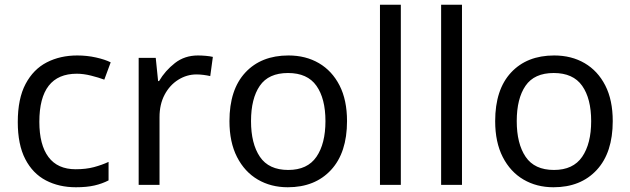

<svg xmlns="http://www.w3.org/2000/svg" viewBox="-20 -780 2659 810"><path d="M300 10Q229 10 173.5 -19Q118 -48 86.5 -109Q55 -170 55 -265Q55 -364 88 -426Q121 -488 177.5 -517Q234 -546 306 -546Q347 -546 385 -537.5Q423 -529 447 -517L420 -444Q396 -453 364 -461Q332 -469 304 -469Q146 -469 146 -266Q146 -169 184.5 -117.5Q223 -66 299 -66Q343 -66 376.5 -75Q410 -84 438 -97V-19Q411 -5 378.5 2.5Q346 10 300 10Z M815 -546Q830 -546 847.5 -544.5Q865 -543 878 -540L867 -459Q854 -462 838.5 -464Q823 -466 809 -466Q768 -466 732 -443.5Q696 -421 674.5 -380.5Q653 -340 653 -286V0H565V-536H637L647 -438H651Q677 -482 718 -514Q759 -546 815 -546Z M1444 -269Q1444 -136 1376.5 -63Q1309 10 1194 10Q1123 10 1067.5 -22.5Q1012 -55 980 -117.5Q948 -180 948 -269Q948 -402 1015 -474Q1082 -546 1197 -546Q1270 -546 1325.5 -513.5Q1381 -481 1412.5 -419.5Q1444 -358 1444 -269ZM1039 -269Q1039 -174 1076.5 -118.5Q1114 -63 1196 -63Q1277 -63 1315 -118.5Q1353 -174 1353 -269Q1353 -364 1315 -418Q1277 -472 1195 -472Q1113 -472 1076 -418Q1039 -364 1039 -269Z M1671 0H1583V-760H1671Z M1929 0H1841V-760H1929Z M2565 -269Q2565 -136 2497.5 -63Q2430 10 2315 10Q2244 10 2188.5 -22.5Q2133 -55 2101 -117.5Q2069 -180 2069 -269Q2069 -402 2136 -474Q2203 -546 2318 -546Q2391 -546 2446.5 -513.5Q2502 -481 2533.5 -419.5Q2565 -358 2565 -269ZM2160 -269Q2160 -174 2197.5 -118.5Q2235 -63 2317 -63Q2398 -63 2436 -118.5Q2474 -174 2474 -269Q2474 -364 2436 -418Q2398 -472 2316 -472Q2234 -472 2197 -418Q2160 -364 2160 -269Z"/></svg>

Font: Noto Sans Siddham
Style: Regular
Weight: 400
Designer: Monotype Design Team
Foundry: Monotype Imaging Inc.
Version: Version 2.004; ttfautohint (v1.8.4.7-5d5b)